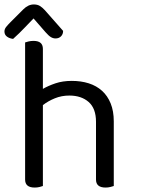

<svg xmlns="http://www.w3.org/2000/svg" viewBox="-57 -839 634 864"><path d="M136 -2Q131 0 121 2.5Q111 5 99 5Q56 5 56 -31V-648Q61 -650 71.5 -652.5Q82 -655 94 -655Q136 -655 136 -619V-439Q160 -453 192.5 -464Q225 -475 266 -475Q308 -475 342.5 -464Q377 -453 402 -430.5Q427 -408 441 -373.5Q455 -339 455 -293V-2Q450 0 439.5 2.5Q429 5 418 5Q375 5 375 -31V-291Q375 -351 342 -380Q309 -409 255 -409Q220 -409 189.5 -396.5Q159 -384 136 -366ZM94 -756Q77 -739 54 -714.5Q31 -690 2 -664Q-15 -666 -26 -674.5Q-37 -683 -37 -697Q-37 -708 -29.5 -717.5Q-22 -727 -11 -738L48 -797Q70 -819 95 -819Q111 -819 122 -812.5Q133 -806 145 -793L227 -700Q227 -685 217.5 -675.5Q208 -666 193 -666Q182 -666 172 -672Q162 -678 148 -694Z"/></svg>

Font: Baloo Da 2
Style: Regular
Weight: 400
Designer: Noopur Datye, Sulekha Rajkumar and Ek Type
Foundry: Ek Type
Version: Version 1.640;hotconv 1.0.111;makeotfexe 2.5.65597; ttfautoh